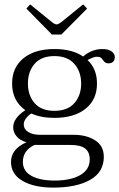

<svg xmlns="http://www.w3.org/2000/svg" viewBox="-20 -703 542 873"><path d="M216 -546 100 -664 117 -683 218 -601Q230 -592 238 -592Q244 -592 257 -601L358 -683L376 -664L259 -546ZM502 -444Q502 -430 494.5 -422.5Q487 -415 473 -415Q464 -415 459 -418.5Q454 -422 449 -429Q444 -437 438 -441Q432 -445 419 -445Q406 -445 378 -430Q421 -390 421 -323Q421 -250 369 -208.5Q317 -167 227 -167Q167 -167 122 -187Q88 -163 88 -137Q88 -116 108 -103Q128 -90 164 -90H316Q373 -90 412.5 -65Q452 -40 452 10Q452 80 389.5 115Q327 150 223 150Q135 150 82.5 119.5Q30 89 30 33Q30 -25 100 -56Q70 -65 55 -83.5Q40 -102 40 -124Q40 -166 95 -202Q35 -245 35 -323Q35 -396 86.5 -438Q138 -480 227 -480Q309 -480 358 -446Q397 -480 446 -480Q472 -480 487 -469.5Q502 -459 502 -444ZM349 -323Q349 -377 318 -412.5Q287 -448 227 -448Q168 -448 137.5 -413Q107 -378 107 -323Q107 -269 137.5 -234Q168 -199 227 -199Q287 -199 318 -234Q349 -269 349 -323ZM84 33Q84 75 123 96.5Q162 118 228 118Q302 118 345 93Q388 68 388 22Q388 -11 367.5 -27.5Q347 -44 299 -44H137Q84 -19 84 33Z"/></svg>

Font: Taviraj Light
Style: Regular
Weight: 300
Designer: Katatrad Team
Foundry: CadsonDemak
Version: Version 1.001